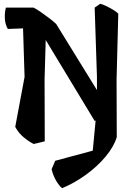

<svg xmlns="http://www.w3.org/2000/svg" viewBox="-20 -740 641 1008"><path d="M601 -668 592 -323 593 -20Q578 30 534.5 82Q491 134 431 177.5Q371 221 306 248Q290 235 274 207.5Q258 180 251 148L270 104L467 51L482 -107L477 -105L220 -530L214 -323L215 2L157 16Q131 3 104 -19.5Q77 -42 60 -74L109 -336L101 -591L21 -588Q7 -612 5.5 -643.5Q4 -675 11 -700H156Q171 -693 192.5 -678Q214 -663 236.5 -646Q259 -629 275 -614L489 -267V-336L477 -700L506 -720Q517 -718 536 -709Q555 -700 573.5 -689Q592 -678 601 -668Z"/></svg>

Font: Langar
Style: Regular
Weight: 400
Designer: Alessia Mazzarella
Foundry: Typeland
Version: Version 1.001; ttfautohint (v1.8.3)